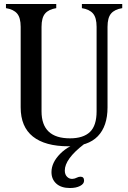

<svg xmlns="http://www.w3.org/2000/svg" viewBox="-20 -720 642 966"><path d="M84 -180V-585Q84 -631 66 -652Q48 -673 10 -679V-700H98H175H263V-679Q225 -673 207 -652Q189 -631 189 -585V-160Q189 -24 332 -24Q399 -24 432.5 -56Q466 -88 466 -160V-585Q466 -631 448 -652Q430 -673 392 -679V-700H480H507H595V-679Q557 -673 539 -652Q521 -631 521 -585V-180Q521 -85 472 -34.5Q423 16 325 16Q207 16 145.5 -33Q84 -82 84 -180ZM239 146Q239 98 283 53.5Q327 9 402 -10V6Q306 80 306 138Q306 158 317.5 169.5Q329 181 345 180Q357 179 366 174Q376 169 385 169Q403 169 403 189Q403 205 383 215.5Q363 226 332 226Q288 226 263.5 204Q239 182 239 146Z"/></svg>

Font: RL Madena Variable
Style: Regular
Weight: 400
Designer: I Kadek Wantara Putra
Foundry: Roughlines ID
Version: Version 1.000;Glyphs 3.1.2 (3151)